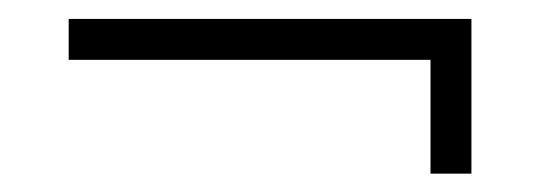

<svg xmlns="http://www.w3.org/2000/svg" viewBox="-20 -533 580 206"><path d="M53.7 -512.7H485.8V-346.7H441.9V-468.8H53.7Z"/></svg>

Font: Sansation Light
Style: Light
Weight: 300
Designer: Bernd Montag
Version: Version 1.301